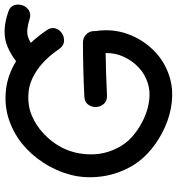

<svg xmlns="http://www.w3.org/2000/svg" viewBox="14 -785 779 847"><g transform="rotate(-90 403.5 -361.5)"><path d="M485 -2Q555 -23 605 -73.5Q655 -124 678 -190.5Q701 -257 690 -328V-335Q690 -356 675.5 -370.5Q661 -385 640 -385Q527 -385 402 -379Q377 -378 365.5 -362Q354 -346 355 -326.5Q356 -307 369 -292.5Q382 -278 406 -279Q506 -284 593 -285Q594 -243 576.5 -205Q559 -167 528.5 -138.5Q498 -110 457 -98Q424 -88 384 -93Q344 -98 305.5 -115.5Q267 -133 234.5 -159Q202 -185 183 -217Q146 -279 146 -349Q146 -419 176 -478Q206 -535 258 -576Q296 -605 337 -618Q379 -630 425.5 -624.5Q472 -619 521 -585Q569 -551 611 -490Q625 -470 644.5 -468.5Q664 -467 680.5 -478Q697 -489 702 -507.5Q707 -526 693 -546Q667 -584 638 -615Q652 -624 666 -628Q695 -636 741 -621Q764 -613 781 -623.5Q798 -634 804 -653Q810 -672 803.5 -690Q797 -708 773 -715Q697 -741 638 -724Q599 -712 557 -680Q497 -717 431.5 -724.5Q366 -732 307 -714Q248 -696 196 -656Q146 -616 109.5 -560Q73 -504 56 -440Q39 -376 48.5 -303.5Q58 -231 97 -165Q124 -120 168.5 -83.5Q213 -47 267 -23Q321 1 377.5 7Q434 13 485 -2Z"/></g></svg>

Font: Balsamiq Sans
Style: Regular
Weight: 400
Designer: Michael Angeles
Foundry: Balsamiq SRL
Version: Version 1.020; ttfautohint (v1.8.4.7-5d5b);gftools[0.9.26]